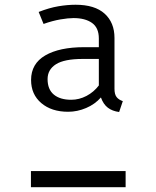

<svg xmlns="http://www.w3.org/2000/svg" viewBox="-20 -785 655 805"><path d="M296.9 -765.1Q377.4 -765.1 418.7 -727.7Q460 -690.3 460 -626.2V-412.8Q460 -389.2 469 -377.9Q477.9 -366.7 494.9 -361L479.5 -315.4Q451.3 -319 432.3 -333.3Q413.3 -347.7 403.1 -376.4Q377.9 -347.7 341 -332.1Q304.1 -316.4 265.6 -316.4Q195.9 -316.4 153.1 -352.8Q110.3 -389.2 110.3 -449.7Q110.3 -517.9 169.7 -552.6Q229.2 -587.2 332.8 -587.2H394.4V-623.6Q394.4 -668.7 365.6 -689Q336.9 -709.2 288.2 -709.2Q266.2 -709.2 233.1 -703.6Q200 -697.9 162.6 -684.6L142.1 -734.9Q186.7 -752.3 224.6 -758.7Q262.6 -765.1 296.9 -765.1ZM394.4 -537.9H327.2Q249.7 -537.9 214.6 -515.6Q179.5 -493.3 179.5 -453.3Q179.5 -410.3 205.6 -388.5Q231.8 -366.7 278.5 -366.7Q311.8 -366.7 342.6 -382.8Q373.3 -399 394.4 -426.7ZM506.7 -67.7V0H109.7V-67.7Z"/></svg>

Font: Fira Code Light
Style: Regular
Weight: 300
Monospace: yes
Designer: Carrois Corporate, Edenspiekermann AG, Nikita Prokopov
Foundry: Carrois Corporate, Edenspiekermann AG, Nikita Prokopov
Version: Version 6.000; ttfautohint (v1.8.2) -l 8 -r 50 -G 200 -x 14 